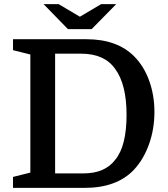

<svg xmlns="http://www.w3.org/2000/svg" viewBox="-20 -910 815 930"><path d="M247 -70H382Q436 -70 474.5 -86.5Q513 -103 538 -136Q566 -170 579.5 -224.5Q593 -279 593 -354Q593 -501 538 -576Q512 -613 471 -631.5Q430 -650 372 -650H247ZM43 -720H399Q548 -720 631 -636Q678 -588 703 -518Q728 -448 728 -368Q728 -284 701.5 -210.5Q675 -137 628 -87Q545 0 390 0H43V-53L127 -74V-646L43 -667ZM424 -769 543 -890H470L367 -829L264 -890H191L309 -769Z"/></svg>

Font: Domine SemiBold
Style: Regular
Weight: 600
Designer: Pablo Impallari, Rodrigo Fuenzalida, Brenda Gallo
Foundry: Pablo Impallari, Rodrigo Fuenzalida, Brenda Gallo
Version: Version 2.000